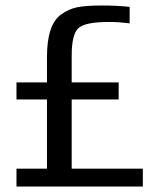

<svg xmlns="http://www.w3.org/2000/svg" viewBox="-20 -679 547 699"><path d="M500 0H40V-65H151V-317H40V-379H151V-471Q151 -589 202 -626Q229 -646 261 -652.5Q293 -659 351 -659Q405 -659 452 -654V-594Q412 -599 384 -599H375Q291 -599 266 -577Q241 -555 241 -477V-379H412V-317H241V-65H500Z"/></svg>

Font: Gamestation Display
Style: Regular
Weight: 400
Designer: Jonas Hecksher
Foundry: Jonas Hecksher, Playtypeª, e-types AS
Version: Version 1.003